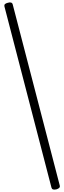

<svg xmlns="http://www.w3.org/2000/svg" viewBox="-20 -1503 534 1600"><path d="M450 75Q432 79 422 75.5Q412 72 409 61L17 -1449Q14 -1461 21 -1468.5Q28 -1476 46 -1480Q62 -1485 72.5 -1481.5Q83 -1478 86 -1466L478 43Q481 55 473.5 62.5Q466 70 450 75Z"/></svg>

Font: Playwrite BE WAL Light
Style: Regular
Weight: 300
Version: Version 1.002